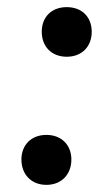

<svg xmlns="http://www.w3.org/2000/svg" viewBox="-20 -609 284 538"><path d="M110 -91C153 -91 180 -121 180 -162C180 -202 153 -231 110 -231C67 -231 40 -202 40 -162C40 -121 67 -91 110 -91ZM167 -450C210 -450 237 -479 237 -520C237 -561 210 -589 167 -589C124 -589 97 -561 97 -520C97 -479 124 -450 167 -450Z"/></svg>

Font: SN Pro Semibold
Style: Italic
Weight: 600
Italic angle: -9°
Designer: Tobias Whetton
Foundry: Supernotes
Version: Version 1.001;Glyphs 3.2 (3249)